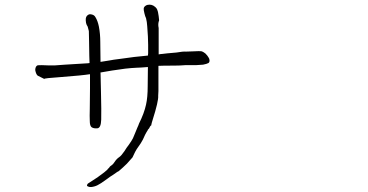

<svg xmlns="http://www.w3.org/2000/svg" viewBox="-20 -750 1540 803"><path d="M754.9 -477.5Q731.4 -475.6 709 -475.6Q658.2 -475.6 642.6 -474.6Q642.6 -465.8 642.6 -457Q642.6 -426.8 642.6 -419.9Q642.6 -396.5 642.6 -390.6Q642.6 -379.9 642.6 -369.1Q641.6 -359.4 641.6 -349.6Q643.6 -328.1 618.2 -248Q614.3 -236.3 612.3 -225.6Q612.3 -224.6 611.3 -224.6H610.4Q609.4 -223.6 607.4 -220.7Q606.4 -218.8 605.5 -216.8Q603.5 -211.9 600.6 -210Q597.7 -207 597.7 -205.1Q594.7 -201.2 592.8 -197.3Q590.8 -193.4 586.9 -186.5Q577.1 -163.1 568.4 -150.4Q546.9 -120.1 544.9 -114.3Q535.2 -92.8 534.2 -91.8Q521.5 -78.1 510.7 -65.4Q502.9 -57.6 493.2 -48.8Q478.5 -36.1 476.6 -34.2Q469.7 -31.2 463.9 -26.4Q459 -22.5 451.2 -17.6Q442.4 -12.7 429.7 -2.9Q417 5.9 403.3 15.6Q386.7 26.4 376 29.3Q359.4 34.2 351.6 31.2Q348.6 30.3 346.7 29.3Q342.8 27.3 343.8 25.4L344.7 22.5Q345.7 17.6 355.5 12.7Q366.2 5.9 380.9 -3.9Q387.7 -7.8 393.6 -12.7Q400.4 -17.6 404.3 -20.5Q411.1 -25.4 416 -29.3Q419.9 -33.2 422.9 -35.2Q425.8 -37.1 428.7 -40Q430.7 -43.9 433.6 -45.9Q436.5 -47.9 438.5 -51.8Q440.4 -54.7 445.3 -57.6Q453.1 -62.5 459 -72.3Q467.8 -85.9 478.5 -92.8Q487.3 -98.6 500 -117.2Q508.8 -131.8 519.5 -145.5Q531.2 -162.1 536.1 -171.9Q541 -182.6 547.9 -200.2Q551.8 -209 554.7 -216.8Q558.6 -224.6 561.5 -233.4Q583 -276.4 590.8 -312.5Q597.7 -342.8 597.7 -389.6Q598.6 -429.7 598.6 -469.7Q563.5 -466.8 552.7 -466.8Q529.3 -465.8 503.9 -462.9Q453.1 -455.1 449.2 -455.1Q405.3 -448.2 403.3 -447.3Q401.4 -447.3 400.4 -447.3Q401.4 -412.1 402.3 -365.2Q404.3 -284.2 403.3 -250Q402.3 -214.8 387.2 -213.4Q372.1 -211.9 363.3 -217.8Q355.5 -223.6 355.5 -244.1Q354.5 -263.7 355.5 -294.9Q356.4 -326.2 356.4 -381.8Q356.4 -424.8 356.4 -439.5Q355.5 -439.5 354.5 -439.5Q325.2 -434.6 234.4 -427.7Q164.1 -422.9 165 -419.9Q164.1 -419.9 163.1 -420.9Q138.7 -432.6 137.7 -433.6Q131.8 -438.5 128.9 -450.2Q126 -458 128.9 -466.8Q130.9 -473.6 136.7 -476.6Q139.6 -477.5 155.3 -477.5Q167 -477.5 179.7 -476.6Q200.2 -476.6 210.9 -476.6Q216.8 -476.6 251 -479.5L347.7 -485.4Q351.6 -486.3 354.5 -486.3Q353.5 -501 353.5 -515.6Q352.5 -549.8 352.5 -578.1Q352.5 -605.5 351.6 -620.1Q350.6 -626 346.7 -638.7Q341.8 -645.5 339.8 -654.3Q337.9 -666 338.9 -672.9Q340.8 -682.6 346.7 -686.5Q353.5 -692.4 363.3 -689.5Q374 -687.5 378.9 -678.7Q388.7 -663.1 393.6 -638.7Q399.4 -608.4 399.4 -574.2Q400.4 -538.1 400.4 -492.2Q400.4 -491.2 400.4 -491.2Q418.9 -494.1 437.5 -497.1Q451.2 -500 483.4 -503.9Q535.2 -510.7 541 -511.7Q575.2 -515.6 598.6 -517.6Q598.6 -522.5 599.6 -527.3Q599.6 -544.9 599.6 -562.5Q599.6 -580.1 598.6 -597.2Q597.7 -614.3 595.7 -640.6Q594.7 -658.2 590.8 -673.8Q586.9 -681.6 584 -694.3Q580.1 -710 581.1 -714.8Q582 -721.7 589.8 -726.6Q595.7 -730.5 605.5 -730.5Q613.3 -730.5 621.1 -726.6Q630.9 -720.7 634.8 -714.8Q637.7 -710.9 640.6 -700.2Q641.6 -695.3 643.6 -682.6Q645.5 -668.9 645.5 -665Q639.6 -650.4 643.6 -632.8V-527.3Q643.6 -525.4 643.6 -522.5Q653.3 -524.4 658.2 -524.4Q670.9 -526.4 717.8 -530.3Q745.1 -535.2 758.8 -534.2Q772.5 -534.2 787.1 -535.2Q801.8 -536.1 809.6 -536.1Q821.3 -536.1 824.2 -535.2Q830.1 -533.2 838.9 -526.4Q847.7 -517.6 851.6 -510.7Q856.4 -503.9 856.4 -497.1Q856.4 -489.3 851.6 -486.3Q844.7 -482.4 829.1 -479.5Q823.2 -478.5 798.8 -477.5Q787.1 -477.5 778.3 -477.5Q755.9 -477.5 754.9 -477.5ZM166 -418.9Q166 -419.9 165 -419.9Q165 -419.9 166 -418.9ZM166 -418.9Q167 -418.9 167 -418.9Q167 -418.9 166 -418.9Z"/></svg>

Font: ToneOZ-YinPZ-Tsuipita-TC
Style: Regular
Weight: 400
Designer: ÂÆ£ÂøóÂáåJeffrey Xuan(jeffreyx@gmail.com, ToneOZ.com) ÈòøÂù§(cjkFonts)
Foundry: ToneOZ
Version: Version 0.24071